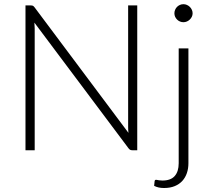

<svg xmlns="http://www.w3.org/2000/svg" viewBox="-20 -734 1028 938"><path d="M130 -707.5Q137 -707.5 140.8 -705.8Q144.5 -704 149 -698L607.5 -85Q606 -100 606 -114V-707.5H650.5V0H626.5Q620 0 615.8 -2.2Q611.5 -4.5 607.5 -10L148 -623.5Q149.5 -608.5 149.5 -595.5V0H104.5V-707.5ZM900.5 -497.5V63.5Q900.5 89.5 893 111.5Q885.5 133.5 870.8 149.8Q856 166 833.8 175.2Q811.5 184.5 781.5 184.5Q767 184.5 755.5 182Q744 179.5 733 174L735.5 150Q737 145.5 739.5 144.8Q742 144 746.2 144.8Q750.5 145.5 757 146.8Q763.5 148 773.5 148Q814 148 833.5 126Q853 104 853 63.5V-497.5ZM921 -669Q921 -660 917.2 -652.2Q913.5 -644.5 907.2 -638.5Q901 -632.5 893 -629Q885 -625.5 876 -625.5Q867 -625.5 859 -629Q851 -632.5 845 -638.5Q839 -644.5 835.5 -652.2Q832 -660 832 -669Q832 -678 835.5 -686.2Q839 -694.5 845 -700.5Q851 -706.5 859 -710Q867 -713.5 876 -713.5Q885 -713.5 893 -710Q901 -706.5 907.2 -700.5Q913.5 -694.5 917.2 -686.2Q921 -678 921 -669Z"/></svg>

Font: Lato Light
Style: Regular
Weight: 300
Designer: Lukasz Dziedzic
Foundry: tyPoland Lukasz Dziedzic
Version: Version 2.007; 2014-02-27